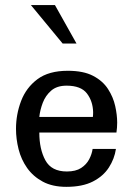

<svg xmlns="http://www.w3.org/2000/svg" viewBox="-20 -724 523 756"><path d="M241.2 11.7Q186.5 11.7 148.4 -8.8Q110.4 -29.3 86.9 -62.5Q63.5 -95.7 53.2 -136.2Q43 -176.8 43 -216.8Q43 -273.4 63 -326.2Q83 -378.9 127.4 -412.1Q171.9 -445.3 247.1 -445.3Q308.6 -445.3 346.7 -425.3Q384.8 -405.3 405.3 -373.5Q425.8 -341.8 433.6 -306.6Q441.4 -271.5 441.4 -241.2Q441.4 -221.7 438.5 -202.1H134.8Q134.8 -136.7 158.7 -92.8Q182.6 -48.8 243.2 -48.8Q278.3 -48.8 299.3 -62.5Q320.3 -76.2 331.1 -96.7Q341.8 -117.2 344.7 -137.7H436.5Q430.7 -98.6 408.7 -64.5Q386.7 -30.3 345.7 -9.3Q304.7 11.7 241.2 11.7ZM134.8 -263.7H345.7Q346.7 -271.5 346.7 -282.2Q345.7 -325.2 322.3 -356Q298.8 -386.7 242.2 -386.7Q204.1 -386.7 181.6 -367.2Q159.2 -347.7 148.4 -319.3Q137.7 -291 134.8 -263.7ZM226.6 -552.7 101.6 -704.1H196.3L281.2 -552.7Z"/></svg>

Font: Padauk Book
Style: Regular
Weight: 400
Designer: Debbi Hosken, Becca Hirsbrunner Spalinger
Foundry: SIL International
Version: Version 5.000